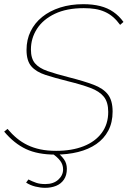

<svg xmlns="http://www.w3.org/2000/svg" viewBox="-21 -735 620 919"><path d="M244 5Q160 5 103.5 -21.5Q47 -48 -1 -105L15 -118Q36 -93 59.5 -73.5Q83 -54 111 -40.5Q139 -27 172.5 -20Q206 -13 248 -13Q323 -13 379 -35Q435 -57 466 -99Q497 -141 497 -199Q497 -246 476 -272Q455 -298 412.5 -314Q370 -330 305 -346Q241 -362 196.5 -376.5Q152 -391 129 -417.5Q106 -444 106 -496Q106 -545 125.5 -585Q145 -625 181 -654Q217 -683 267 -699Q317 -715 378 -715Q423 -715 458.5 -706Q494 -697 521.5 -678Q549 -659 570 -630L554 -616Q538 -638 520 -653.5Q502 -669 480.5 -678.5Q459 -688 434.5 -692Q410 -696 380 -696Q298 -696 241.5 -669Q185 -642 156 -597Q127 -552 127 -498Q127 -455 146.5 -432Q166 -409 206 -395Q246 -381 309 -365Q380 -347 426.5 -329.5Q473 -312 495.5 -283Q518 -254 518 -201Q518 -149 497.5 -110Q477 -71 440 -45.5Q403 -20 353 -7.5Q303 5 244 5ZM195 164Q173 164 148.5 158Q124 152 104 139L115 124Q135 134 152.5 140Q170 146 196 146Q235 146 258 125Q281 104 281 76Q281 53 267.5 35Q254 17 229 0L249 -9Q272 9 285.5 28Q299 47 299 73Q299 104 285 124.5Q271 145 247.5 154.5Q224 164 195 164Z"/></svg>

Font: Raleway Thin Thin
Style: Italic
Weight: 250
Italic angle: -12°
Version: Version 4.026